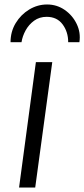

<svg xmlns="http://www.w3.org/2000/svg" viewBox="-20 -836 376 856"><path d="M65 0 140 -559H213L137 0ZM190 -816Q233.5 -816 268.5 -791.8Q303.5 -767.5 322 -729Q340.5 -690.5 334 -648H284Q284 -694 259 -727.5Q234 -761 188 -761Q156 -761 132.2 -743.8Q108.5 -726.5 94.2 -700.5Q80 -674.5 76 -648H27Q27 -695 50 -733Q73 -771 110.2 -793.5Q147.5 -816 190 -816Z"/></svg>

Font: Koeln Type Sans Light
Style: Italic
Weight: 300
Italic angle: -7.5°
Designer: Eben Sorkin
Foundry: Eben Sorkin
Version: Version 2.001